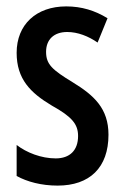

<svg xmlns="http://www.w3.org/2000/svg" viewBox="-20 -570 389 600"><path d="M319 -149C319 -231 274 -272 207 -313C143 -352 124 -369 124 -408C124 -446 148 -470 190 -470C223 -470 256 -457 285 -437L316 -513C277 -537 235 -550 187 -550C93 -550 32 -493 32 -405C32 -323 75 -280 142 -240C205 -205 224 -182 224 -145C224 -100 198 -75 154 -75C109 -75 63 -93 32 -117V-20C65 -2 109 10 160 10C260 10 319 -46 319 -149Z"/></svg>

Font: Noto Sans Arabic ExtCond Med
Style: Regular
Weight: 500
Width: 2
Designer: Monotype Design Team, Nadine Chahine, Nizar Qandah and Khaled Hosny
Foundry: Monotype Imaging Inc.
Version: Version 2.012